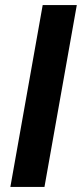

<svg xmlns="http://www.w3.org/2000/svg" viewBox="-20 -740 324 760"><path d="M21 0 149 -720H284L156 0Z"/></svg>

Font: DM Sans 20pt
Style: Bold Italic
Weight: 700
Italic angle: -10°
Version: Version 4.004;gftools[0.9.30]